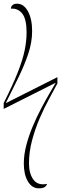

<svg xmlns="http://www.w3.org/2000/svg" viewBox="-28 -780 331 1040"><path d="M182 240Q145 240 123 202.5Q101 165 101 106Q101 58 114.5 6.5Q128 -45 149.5 -96Q171 -147 195 -192.5Q219 -238 240 -274Q261 -310 274 -332L-8 -190V-222Q41 -319 68 -387.5Q95 -456 105.5 -507Q116 -558 116 -604Q116 -677 92.5 -706.5Q69 -736 31 -733Q31 -744 39.5 -752Q48 -760 64 -760Q101 -760 123.5 -718.5Q146 -677 146 -612Q146 -551 125 -488.5Q104 -426 71.5 -359.5Q39 -293 3 -221L283 -362V-328Q264 -292 237.5 -243.5Q211 -195 186.5 -138Q162 -81 145.5 -19Q129 43 129 105Q129 160 153 193Q177 226 227 216Q224 226 214.5 233Q205 240 182 240Z"/></svg>

Font: Noto Serif Display ExtraCondensed Thin
Style: Regular
Weight: 100
Width: 2
Designer: Monotype Design Team
Foundry: Monotype Imaging Inc.
Version: Version 2.009